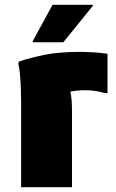

<svg xmlns="http://www.w3.org/2000/svg" viewBox="-20 -780 484 800"><path d="M68 0V-356Q68 -376 67 -407Q66 -438 63.5 -468Q61 -498 56 -516L60 -524Q105 -539 164.5 -551.5Q224 -564 320 -564Q331 -564 361 -562.5Q391 -561 428 -556V-392H416Q380 -404 336 -404Q300 -404 273 -398Q280 -371 280 -316V0ZM116 -604V-608L199 -760H367V-756L244 -604Z"/></svg>

Font: Kufam Black
Style: Regular
Weight: 900
Designer: Wael Morcos, Artur Schmal
Foundry: Original Type
Version: Version 1.301; ttfautohint (v1.8.3)